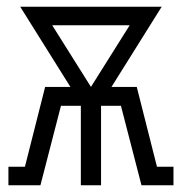

<svg xmlns="http://www.w3.org/2000/svg" viewBox="-20 -550 540 570"><path d="M5 0V-55H54L114 -292H189L40 -530H460L311 -292H386L446 -55H495V0H400L339 -236H280V0H220V-236H161L100 0ZM250 -292 365 -475H135Z"/></svg>

Font: Iosevka Slab Light
Style: Regular
Weight: 300
Monospace: yes
Designer: Belleve Invis
Foundry: Belleve Invis
Version: Version 11.1.0; ttfautohint (v1.8.3)